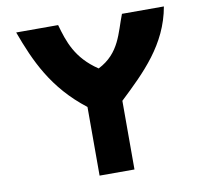

<svg xmlns="http://www.w3.org/2000/svg" viewBox="-88 -922 1099 1019"><g transform="rotate(-10 461.5 -412.5)"><path d="M63.5 -825C122.7 -663.8 192.7 -505 367.5 -370V0H555.5V-370C690 -497.2 824.1 -624.9 859.5 -825H633.5C595.8 -728.7 582.3 -622.1 461.5 -561C345.2 -638.7 315.8 -731.6 289.5 -825Z"/></g></svg>

Font: Hussar Techniczny
Style: Bold 
Weight: 700
Foundry: Cannot Into Space Fonts
Version: Version 0.77